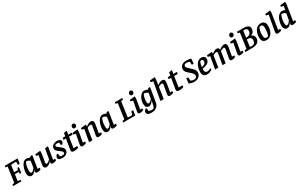

<svg xmlns="http://www.w3.org/2000/svg" viewBox="407 -3138 8989 5726"><g transform="rotate(-30 4901.5 -274.5)"><path d="M5 0 11 -51 82 -65 155 -583 86 -597 93 -648H533L506 -476H447V-586H337L270 -579L236 -343H368L388 -406H438L411 -216H362L361 -282H228L197 -62L294 -49L289 0Z M644 11Q586 11 556 -29.5Q526 -70 526 -150Q526 -185 535 -232Q544 -279 562 -328.5Q580 -378 606.5 -419.5Q633 -461 668.5 -487Q704 -513 748 -513Q772 -513 795.5 -507.5Q819 -502 838 -494Q857 -486 869 -480L901 -517H963L894 -80H965V-26Q963 -24 948 -16.5Q933 -9 908 -1.5Q883 6 847 6Q810 6 794 -8.5Q778 -23 778 -45Q778 -59 783 -73Q788 -87 797 -102L794 -104Q776 -76 752.5 -49.5Q729 -23 701.5 -6Q674 11 644 11ZM683 -71Q705 -71 726.5 -86.5Q748 -102 766.5 -124.5Q785 -147 799 -166L836 -389Q815 -411 783.5 -426Q752 -441 721 -441Q711 -441 706 -439Q701 -437 697 -434Q680 -405 667 -363Q654 -321 647 -272.5Q640 -224 640 -171Q640 -124 650 -97.5Q660 -71 683 -71Z M1150 9Q1123 9 1105 -1.5Q1087 -12 1078 -31.5Q1069 -51 1069 -78Q1069 -89 1070.5 -105.5Q1072 -122 1075 -138.5Q1078 -155 1079 -164L1124 -420L1049 -437V-490L1231 -509V-430L1189 -176Q1188 -168 1185.5 -155.5Q1183 -143 1182 -131Q1181 -119 1181 -111Q1181 -96 1188 -86.5Q1195 -77 1212 -77Q1231 -77 1254 -90Q1277 -103 1297.5 -121Q1318 -139 1331 -151L1392 -499L1500 -511L1428 -80H1499V-26Q1481 -16 1451 -5Q1421 6 1384 6Q1349 6 1332 -7Q1315 -20 1315 -48Q1315 -59 1320.5 -73Q1326 -87 1339 -103L1336 -105Q1326 -93 1308 -74Q1290 -55 1266 -36Q1242 -17 1212 -4Q1182 9 1150 9Z M1712 11Q1632 11 1594.5 -10.5Q1557 -32 1557 -78Q1557 -93 1566.5 -114.5Q1576 -136 1588 -153Q1600 -170 1607 -170H1646L1654 -71Q1663 -65 1686 -60Q1709 -55 1735 -55Q1781 -55 1798.5 -69.5Q1816 -84 1816 -113Q1816 -129 1806.5 -143Q1797 -157 1778.5 -173Q1760 -189 1730 -209Q1688 -238 1661.5 -261.5Q1635 -285 1622 -309.5Q1609 -334 1609 -364Q1609 -406 1635 -439.5Q1661 -473 1704.5 -493.5Q1748 -514 1803 -514Q1869 -514 1904 -490.5Q1939 -467 1939 -424Q1939 -402 1925 -378.5Q1911 -355 1891 -344H1852L1843 -435Q1831 -441 1811 -444Q1791 -447 1773 -447Q1734 -447 1716 -436Q1698 -425 1698 -402Q1698 -389 1708.5 -375Q1719 -361 1740.5 -344Q1762 -327 1795 -304Q1833 -276 1857.5 -252Q1882 -228 1894.5 -202Q1907 -176 1907 -146Q1907 -102 1881 -66.5Q1855 -31 1811.5 -10Q1768 11 1712 11Z M2112 7Q2061 7 2039.5 -8.5Q2018 -24 2018 -58Q2018 -66 2020 -79.5Q2022 -93 2023 -103L2080 -442H1995L2004 -507H2092L2113 -615L2216 -629L2195 -507H2317L2308 -442H2185L2130 -77H2260V-22Q2257 -20 2236.5 -12.5Q2216 -5 2184 1Q2152 7 2112 7Z M2403 6Q2369 6 2355 -11Q2341 -28 2341 -50Q2341 -61 2343 -75Q2345 -89 2347 -98L2407 -417L2330 -433V-486L2512 -505V-416L2454 -80H2527V-26Q2524 -24 2508 -16.5Q2492 -9 2465.5 -1.5Q2439 6 2403 6ZM2465 -575Q2437 -575 2419.5 -593.5Q2402 -612 2402 -639Q2402 -658 2410 -676.5Q2418 -695 2434.5 -707Q2451 -719 2476 -719Q2503 -719 2521 -701.5Q2539 -684 2539 -653Q2539 -624 2521 -599.5Q2503 -575 2465 -575Z M2960 6Q2931 6 2916.5 -2Q2902 -10 2897 -22.5Q2892 -35 2892 -50Q2892 -63 2893.5 -75.5Q2895 -88 2897 -97L2942 -341Q2945 -352 2946.5 -365Q2948 -378 2948 -393Q2948 -410 2940 -420.5Q2932 -431 2910 -431Q2887 -431 2863 -422Q2839 -413 2820.5 -403Q2802 -393 2795 -388L2735 0H2620L2697 -417L2620 -434V-486L2802 -505L2799 -437H2801Q2818 -450 2838.5 -463.5Q2859 -477 2880 -488.5Q2901 -500 2923 -506.5Q2945 -513 2966 -513Q3018 -513 3037.5 -487.5Q3057 -462 3057 -427Q3057 -415 3055.5 -398Q3054 -381 3052 -365Q3050 -349 3048 -339L3003 -80H3076V-26Q3074 -24 3058.5 -16.5Q3043 -9 3018 -1.5Q2993 6 2960 6Z M3270 11Q3212 11 3182 -29.5Q3152 -70 3152 -150Q3152 -185 3161 -232Q3170 -279 3188 -328.5Q3206 -378 3232.5 -419.5Q3259 -461 3294.5 -487Q3330 -513 3374 -513Q3398 -513 3421.5 -507.5Q3445 -502 3464 -494Q3483 -486 3495 -480L3527 -517H3589L3520 -80H3591V-26Q3589 -24 3574 -16.5Q3559 -9 3534 -1.5Q3509 6 3473 6Q3436 6 3420 -8.5Q3404 -23 3404 -45Q3404 -59 3409 -73Q3414 -87 3423 -102L3420 -104Q3402 -76 3378.5 -49.5Q3355 -23 3327.5 -6Q3300 11 3270 11ZM3309 -71Q3331 -71 3352.5 -86.5Q3374 -102 3392.5 -124.5Q3411 -147 3425 -166L3462 -389Q3441 -411 3409.5 -426Q3378 -441 3347 -441Q3337 -441 3332 -439Q3327 -437 3323 -434Q3306 -405 3293 -363Q3280 -321 3273 -272.5Q3266 -224 3266 -171Q3266 -124 3276 -97.5Q3286 -71 3309 -71Z M3795 0 3801 -51 3872 -65 3946 -583 3877 -597 3883 -648H4138L4132 -597L4061 -583L3988 -65L4030 -58H4138L4174 -170H4236L4213 0Z M4376 6Q4342 6 4328 -11Q4314 -28 4314 -50Q4314 -61 4316 -75Q4318 -89 4320 -98L4380 -417L4303 -433V-486L4485 -505V-416L4427 -80H4500V-26Q4497 -24 4481 -16.5Q4465 -9 4438.5 -1.5Q4412 6 4376 6ZM4438 -575Q4410 -575 4392.5 -593.5Q4375 -612 4375 -639Q4375 -658 4383 -676.5Q4391 -695 4407.5 -707Q4424 -719 4449 -719Q4476 -719 4494 -701.5Q4512 -684 4512 -653Q4512 -624 4494 -599.5Q4476 -575 4438 -575Z M4676 170Q4600 170 4560 145Q4520 120 4520 73Q4520 62 4525 47.5Q4530 33 4538 19Q4546 5 4555 -5.5Q4564 -16 4570 -18H4618V74Q4636 87 4668 95Q4700 103 4731 103Q4771 103 4793 83Q4815 63 4825 17Q4834 -28 4840.5 -60Q4847 -92 4852.5 -113Q4858 -134 4863 -145L4860 -148Q4824 -90 4784.5 -61Q4745 -32 4702 -32Q4645 -32 4616 -72Q4587 -112 4587 -190Q4587 -249 4605.5 -307Q4624 -365 4655 -411.5Q4686 -458 4724.5 -485.5Q4763 -513 4803 -513Q4832 -513 4865.5 -504Q4899 -495 4929 -479L4958 -517H5019L4938 -28Q4923 65 4853 117.5Q4783 170 4676 170ZM4744 -112Q4766 -112 4798 -135.5Q4830 -159 4862 -199L4895 -387Q4866 -413 4833 -426Q4800 -439 4777 -439Q4766 -439 4761.5 -438Q4757 -437 4753 -432Q4743 -415 4733.5 -389Q4724 -363 4716.5 -331.5Q4709 -300 4704.5 -267.5Q4700 -235 4700 -204Q4700 -158 4712.5 -135Q4725 -112 4744 -112Z M5415 6Q5386 6 5372 -2Q5358 -10 5353 -22.5Q5348 -35 5348 -50Q5348 -62 5349.5 -75Q5351 -88 5353 -97L5397 -341Q5399 -353 5400.5 -367Q5402 -381 5402 -392Q5402 -409 5394.5 -420Q5387 -431 5366 -431Q5343 -431 5319.5 -422.5Q5296 -414 5277.5 -404.5Q5259 -395 5251 -389L5192 0H5078L5188 -618L5106 -632V-685L5286 -704V-618L5258 -438Q5282 -456 5309.5 -473.5Q5337 -491 5365.5 -502Q5394 -513 5421 -513Q5474 -513 5493 -487.5Q5512 -462 5512 -426Q5512 -414 5510 -397Q5508 -380 5506 -364.5Q5504 -349 5502 -339L5460 -80H5532V-26Q5529 -24 5514 -16.5Q5499 -9 5473.5 -1.5Q5448 6 5415 6Z M5732 7Q5681 7 5659.5 -8.5Q5638 -24 5638 -58Q5638 -66 5640 -79.5Q5642 -93 5643 -103L5700 -442H5615L5624 -507H5712L5733 -615L5836 -629L5815 -507H5937L5928 -442H5805L5750 -77H5880V-22Q5877 -20 5856.5 -12.5Q5836 -5 5804 1Q5772 7 5732 7Z M6243 11Q6201 11 6164.5 3Q6128 -5 6102 -16Q6076 -27 6066 -35L6084 -199H6147L6158 -83Q6172 -69 6201 -59.5Q6230 -50 6266 -50Q6320 -50 6345.5 -73.5Q6371 -97 6371 -141Q6371 -163 6359.5 -184.5Q6348 -206 6325 -230Q6302 -254 6267 -284Q6231 -315 6204.5 -339.5Q6178 -364 6160.5 -386Q6143 -408 6135 -431.5Q6127 -455 6127 -486Q6127 -538 6152 -577Q6177 -616 6225 -638Q6273 -660 6341 -660Q6395 -660 6439.5 -653Q6484 -646 6508 -638L6491 -468H6431L6422 -574Q6405 -586 6377 -592.5Q6349 -599 6319 -599Q6269 -599 6248.5 -579Q6228 -559 6228 -530Q6228 -511 6238 -492.5Q6248 -474 6271 -452Q6294 -430 6330 -397Q6365 -368 6397 -336.5Q6429 -305 6450 -269.5Q6471 -234 6471 -191Q6471 -129 6442.5 -84Q6414 -39 6363 -14Q6312 11 6243 11Z M6691 10Q6639 10 6604 -7Q6569 -24 6551.5 -59Q6534 -94 6534 -149Q6534 -193 6542.5 -242.5Q6551 -292 6569 -340Q6587 -388 6615.5 -427Q6644 -466 6683.5 -489.5Q6723 -513 6774 -513Q6818 -513 6847 -498Q6876 -483 6890 -459Q6904 -435 6904 -410Q6904 -356 6884.5 -320.5Q6865 -285 6830 -263Q6795 -241 6748.5 -228Q6702 -215 6647 -204V-176Q6647 -134 6657 -109Q6667 -84 6687.5 -73.5Q6708 -63 6739 -63Q6764 -63 6793.5 -74Q6823 -85 6850 -104L6871 -69Q6852 -46 6822 -28Q6792 -10 6757.5 0Q6723 10 6691 10ZM6653 -255Q6703 -269 6732 -283Q6761 -297 6774.5 -313Q6788 -329 6792.5 -348Q6797 -367 6797 -391Q6797 -407 6791.5 -419Q6786 -431 6775 -438Q6764 -445 6745 -445Q6729 -445 6716.5 -441.5Q6704 -438 6700 -434Q6691 -420 6681.5 -393Q6672 -366 6664.5 -330.5Q6657 -295 6653 -255Z M7553 6Q7521 6 7505 -2Q7489 -10 7484 -22.5Q7479 -35 7479 -50Q7479 -63 7481 -75.5Q7483 -88 7484 -97L7530 -342Q7532 -351 7534 -365.5Q7536 -380 7536 -394Q7536 -412 7526.5 -421.5Q7517 -431 7498 -431Q7479 -431 7456.5 -423.5Q7434 -416 7415 -406Q7396 -396 7385 -389Q7384 -376 7382.5 -365.5Q7381 -355 7379 -345L7325 0H7215L7275 -338Q7277 -352 7278.5 -367.5Q7280 -383 7280 -396Q7280 -411 7271.5 -421Q7263 -431 7243 -431Q7229 -431 7208.5 -424.5Q7188 -418 7167.5 -408Q7147 -398 7131 -387L7071 0H6959L7034 -417L6958 -433V-486L7139 -505V-437Q7189 -477 7229.5 -495.5Q7270 -514 7300 -514Q7350 -514 7368.5 -490Q7387 -466 7388 -436Q7404 -448 7424.5 -461.5Q7445 -475 7467 -487Q7489 -499 7511.5 -506.5Q7534 -514 7555 -514Q7603 -514 7623.5 -489.5Q7644 -465 7644 -428Q7644 -413 7642.5 -395.5Q7641 -378 7638.5 -362Q7636 -346 7634 -336L7590 -80H7662L7661 -26Q7655 -23 7639.5 -15Q7624 -7 7601.5 -0.5Q7579 6 7553 6Z M7827 6Q7793 6 7779 -11Q7765 -28 7765 -50Q7765 -61 7767 -75Q7769 -89 7771 -98L7831 -417L7754 -433V-486L7936 -505V-416L7878 -80H7951V-26Q7948 -24 7932 -16.5Q7916 -9 7889.5 -1.5Q7863 6 7827 6ZM7889 -575Q7861 -575 7843.5 -593.5Q7826 -612 7826 -639Q7826 -658 7834 -676.5Q7842 -695 7858.5 -707Q7875 -719 7900 -719Q7927 -719 7945 -701.5Q7963 -684 7963 -653Q7963 -624 7945 -599.5Q7927 -575 7889 -575Z M8001 0 8008 -51 8079 -65 8152 -583 8083 -597 8090 -648H8307Q8412 -648 8464.5 -615.5Q8517 -583 8517 -512Q8517 -468 8500 -430.5Q8483 -393 8453 -368.5Q8423 -344 8383 -337Q8434 -330 8465.5 -292Q8497 -254 8497 -202Q8497 -102 8431.5 -51Q8366 0 8233 0ZM8256 -57Q8317 -57 8350 -92.5Q8383 -128 8383 -196Q8383 -254 8345.5 -279Q8308 -304 8227 -304L8194 -65Q8205 -62 8222 -59.5Q8239 -57 8256 -57ZM8235 -357Q8320 -357 8364 -392.5Q8408 -428 8408 -504Q8408 -549 8378.5 -568.5Q8349 -588 8301 -588Q8290 -588 8281 -586.5Q8272 -585 8267 -583Z M8735 11Q8656 11 8613.5 -32.5Q8571 -76 8571 -163Q8571 -264 8602.5 -343Q8634 -422 8690 -467.5Q8746 -513 8818 -513Q8899 -513 8940.5 -470Q8982 -427 8982 -336Q8982 -266 8966 -203.5Q8950 -141 8918 -93Q8886 -45 8840 -17Q8794 11 8735 11ZM8769 -56Q8786 -56 8799.5 -58.5Q8813 -61 8822 -68Q8829 -80 8837 -103Q8845 -126 8851.5 -157.5Q8858 -189 8862.5 -227.5Q8867 -266 8867 -310Q8867 -368 8859 -397.5Q8851 -427 8834 -436.5Q8817 -446 8788 -446Q8774 -446 8758 -442Q8742 -438 8736 -432Q8730 -425 8718 -392.5Q8706 -360 8696.5 -309Q8687 -258 8687 -195Q8687 -146 8694 -115Q8701 -84 8719 -70Q8737 -56 8769 -56Z M9134 6Q9106 6 9090.5 -1.5Q9075 -9 9070 -22Q9065 -35 9065 -49Q9065 -63 9066.5 -75.5Q9068 -88 9070 -96L9163 -618L9081 -635V-685L9261 -704V-618L9177 -80H9249V-25Q9246 -24 9231 -16Q9216 -8 9191.5 -1Q9167 6 9134 6Z M9441 11Q9384 11 9353 -33Q9322 -77 9322 -150Q9322 -188 9331.5 -236Q9341 -284 9359.5 -332.5Q9378 -381 9406 -422Q9434 -463 9471 -488Q9508 -513 9554 -513Q9584 -513 9611 -505Q9638 -497 9656 -488L9680 -618L9598 -635V-685L9778 -704V-618L9693 -80H9764V-27Q9762 -25 9746.5 -17Q9731 -9 9706 -1.5Q9681 6 9651 6Q9613 6 9597 -4.5Q9581 -15 9581 -44Q9581 -57 9585.5 -71Q9590 -85 9600 -104L9596 -106Q9571 -60 9532.5 -24.5Q9494 11 9441 11ZM9479 -70Q9502 -70 9524.5 -86.5Q9547 -103 9566.5 -125Q9586 -147 9598 -166L9637 -389Q9613 -413 9582.5 -427Q9552 -441 9517 -441Q9508 -441 9502 -438Q9496 -435 9492 -432Q9480 -412 9466.5 -376Q9453 -340 9444 -287.5Q9435 -235 9435 -168Q9435 -138 9439.5 -116Q9444 -94 9454 -82Q9464 -70 9479 -70Z"/></g></svg>

Font: Faustina Light SemiBold
Style: Italic
Weight: 600
Italic angle: -8°
Version: Version 1.200